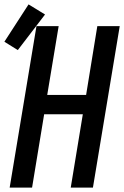

<svg xmlns="http://www.w3.org/2000/svg" viewBox="-40 -854 565 874"><path d="M4 0 126 -735H227L175 -422H352L403 -735H505L383 0H282L337 -334H161L106 0ZM41 -626 -20 -664 90 -834 165 -788Z"/></svg>

Font: Iosevka SS04 Semibold Oblique
Style: Regular
Weight: 600
Italic angle: -9°
Monospace: yes
Designer: Belleve Invis
Foundry: Belleve Invis
Version: Version 19.0.0; ttfautohint (v1.8.4)